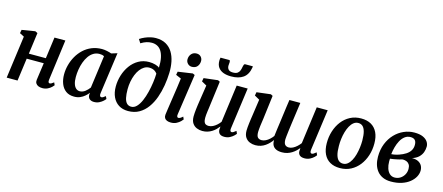

<svg xmlns="http://www.w3.org/2000/svg" viewBox="-54 -1447 4788 2076"><g transform="rotate(15 2340.0 -409.0)"><path d="M494.5 -96Q492 -77 496.8 -68.5Q501.5 -60 510 -60Q518.5 -60 528.5 -65Q538.5 -70 555.5 -83.5L568.5 -54.5Q563.5 -47 547.5 -31.5Q531.5 -16 505.8 -3Q480 10 447 10Q421 10 401.5 1.8Q382 -6.5 372.5 -22.5Q363 -38.5 366 -61L393 -254H202L167.5 0H46L110.5 -476L60.5 -502L68 -540.5L215.5 -564.5L242.5 -551L210.5 -312.5H400.5L433 -552H555Z M1070 -99Q1067.5 -77 1073.5 -68.5Q1079.5 -60 1089 -60Q1097.5 -60 1107.8 -65.8Q1118 -71.5 1134 -84.5L1147.5 -56Q1142.5 -48 1125.8 -32.2Q1109 -16.5 1083.2 -3.2Q1057.5 10 1024.5 10Q994.5 10 975.5 -5.2Q956.5 -20.5 956 -52.5L959 -75Q942.5 -54.5 920 -34.8Q897.5 -15 868.2 -2.5Q839 10 802 10Q745.5 10 708.8 -17.2Q672 -44.5 654 -91.2Q636 -138 636 -195Q636 -247.5 650 -300.5Q664 -353.5 691 -401Q718 -448.5 757.8 -485.8Q797.5 -523 849.2 -544.2Q901 -565.5 964 -565.5Q989.5 -565.5 1019 -559.2Q1048.5 -553 1069.5 -545L1135 -565ZM1002.5 -495.5Q991.5 -502 978.5 -504.8Q965.5 -507.5 951 -507.5Q913 -507.5 883 -489.2Q853 -471 831 -439.5Q809 -408 794.5 -368Q780 -328 773 -284.8Q766 -241.5 766 -200Q766 -155 776 -124.2Q786 -93.5 804 -77.8Q822 -62 846 -62Q863.5 -62 879 -68.2Q894.5 -74.5 908 -85Q921.5 -95.5 932.8 -107.8Q944 -120 953 -132Z M1405 9.5Q1344 9.5 1300.2 -18.2Q1256.5 -46 1233.2 -96Q1210 -146 1210 -212.5Q1210 -277 1229.2 -339.2Q1248.5 -401.5 1285 -452Q1321.5 -502.5 1373.8 -532.2Q1426 -562 1491.5 -562Q1528 -562 1560.8 -552.8Q1593.5 -543.5 1608 -530Q1610.5 -594.5 1601 -640Q1591.5 -685.5 1572.5 -714.5Q1553.5 -743.5 1526.2 -757Q1499 -770.5 1466 -770.5Q1435.5 -770.5 1407.2 -761.8Q1379 -753 1345 -732.5L1319 -773.5Q1346 -791.5 1376.2 -804.2Q1406.5 -817 1436.5 -824Q1466.5 -831 1494.5 -831Q1562 -831 1608.2 -804.8Q1654.5 -778.5 1682.2 -733Q1710 -687.5 1721.8 -628.5Q1733.5 -569.5 1731.5 -504.5Q1729.5 -434.5 1717.5 -362.2Q1705.5 -290 1681.8 -223.5Q1658 -157 1620.2 -104.5Q1582.5 -52 1529.2 -21.2Q1476 9.5 1405 9.5ZM1426.5 -44.5Q1460.5 -44.5 1487.5 -73Q1514.5 -101.5 1534.5 -147.8Q1554.5 -194 1568.2 -249.5Q1582 -305 1589.5 -360.2Q1597 -415.5 1598 -460Q1586 -477 1571.2 -486.5Q1556.5 -496 1540.5 -499.8Q1524.5 -503.5 1508.5 -503.5Q1478.5 -503.5 1452.8 -488Q1427 -472.5 1406.2 -445Q1385.5 -417.5 1371 -381.2Q1356.5 -345 1348.8 -303.2Q1341 -261.5 1341 -217.5Q1341 -160.5 1349.5 -122Q1358 -83.5 1377 -64Q1396 -44.5 1426.5 -44.5Z M1885.5 10Q1859 10 1840.8 2.2Q1822.5 -5.5 1814 -20.5Q1805.5 -35.5 1807.5 -57Q1810 -77.5 1814.8 -110.5Q1819.5 -143.5 1825.8 -185.8Q1832 -228 1839.2 -276Q1846.5 -324 1853.8 -375.2Q1861 -426.5 1867.5 -477.5L1808 -503.5L1815 -540.5L1978.5 -564.5L2002 -553.5L1935 -96Q1932 -78 1936.8 -69Q1941.5 -60 1951 -60Q1960.5 -60 1971.5 -66Q1982.5 -72 1999 -87L2012 -58.5Q2006.5 -50.5 1990.2 -34.2Q1974 -18 1947.5 -4Q1921 10 1885.5 10ZM1948.5 -631Q1920.5 -631 1901.2 -651.2Q1882 -671.5 1883 -700.5Q1884.5 -736 1906.2 -759.8Q1928 -783.5 1963.5 -783.5Q1994 -783.5 2012 -763.8Q2030 -744 2030 -717Q2029.5 -680 2008.5 -655.5Q1987.5 -631 1948.5 -631Z M2237 10Q2204.5 10 2174.8 -2Q2145 -14 2126 -41.8Q2107 -69.5 2106.5 -117Q2106.5 -134.5 2108 -155.5Q2109.5 -176.5 2112.2 -199.8Q2115 -223 2118.2 -246.8Q2121.5 -270.5 2125 -292.5L2153 -476L2096.5 -507.5L2103.5 -546L2260.5 -564.5L2283 -553.5L2248.5 -289Q2246 -268 2243 -246.5Q2240 -225 2237.2 -205.2Q2234.5 -185.5 2233 -167.8Q2231.5 -150 2231.5 -136Q2231.5 -107 2238 -90.5Q2244.5 -74 2257.5 -67.2Q2270.5 -60.5 2289 -60.5Q2312.5 -60.5 2335.8 -72Q2359 -83.5 2379.2 -101.8Q2399.5 -120 2414 -140L2470.5 -560.5H2593.5L2530 -96.5Q2527.5 -77.5 2532.5 -68.8Q2537.5 -60 2547 -60Q2556 -60 2566.5 -66Q2577 -72 2595 -87L2608 -58Q2603 -50 2586.2 -33.8Q2569.5 -17.5 2543.2 -4Q2517 9.5 2483.5 9.5Q2448.5 9.5 2431.2 -6.2Q2414 -22 2413 -48.5Q2413 -51 2413 -55.2Q2413 -59.5 2413.5 -64.8Q2414 -70 2414.5 -75.5Q2415 -81 2415.5 -85.5L2414 -86.5Q2400.5 -69 2383 -51.8Q2365.5 -34.5 2343.5 -20.5Q2321.5 -6.5 2295.2 1.8Q2269 10 2237 10ZM2319.5 -807Q2327.5 -807 2329.5 -801Q2331.5 -795 2331.5 -786Q2331.5 -776.5 2330 -765.8Q2328.5 -755 2328.5 -745.5Q2328.5 -719 2343.8 -702.8Q2359 -686.5 2393.5 -686.5Q2427.5 -686.5 2444.8 -699Q2462 -711.5 2469.2 -731.8Q2476.5 -752 2479.5 -773.5Q2481.5 -786 2485.8 -796.5Q2490 -807 2500 -807H2585Q2585 -803.5 2585 -800Q2585 -796.5 2584 -791.5Q2570.5 -712 2520 -676.2Q2469.5 -640.5 2384.5 -640.5Q2335 -640.5 2298 -654.2Q2261 -668 2240 -697.5Q2219 -727 2219.5 -773Q2219.5 -781 2220.5 -789.8Q2221.5 -798.5 2223.5 -807Z M2841.5 -289Q2839 -270 2835.8 -249Q2832.5 -228 2830 -207.5Q2827.5 -187 2825.8 -168.5Q2824 -150 2824 -136Q2824 -92.5 2839 -76.2Q2854 -60 2882 -60Q2904.5 -60 2927.5 -71.5Q2950.5 -83 2970.5 -101.5Q2990.5 -120 3005 -140Q3009.5 -179.5 3015.2 -220.8Q3021 -262 3026.5 -302Q3032.5 -345 3038 -388.2Q3043.5 -431.5 3049.5 -474Q3055.5 -516.5 3061.5 -557.5H3183.5Q3174.5 -490 3166 -430.5Q3157.5 -371 3150.8 -321.2Q3144 -271.5 3139.2 -233Q3134.5 -194.5 3131.8 -170Q3129 -145.5 3129 -136Q3129 -92.5 3144.5 -76.2Q3160 -60 3187 -60Q3210 -60 3233 -72Q3256 -84 3276.2 -102.5Q3296.5 -121 3311.5 -141.5L3367.5 -557.5H3490L3426.5 -96.5Q3424.5 -77 3429.5 -68.2Q3434.5 -59.5 3444 -59.5Q3453 -59.5 3463.5 -65.5Q3474 -71.5 3492.5 -87L3505 -58Q3500.5 -50 3483.8 -33.8Q3467 -17.5 3440.8 -4Q3414.5 9.5 3381 9.5Q3340 9.5 3322.2 -10.8Q3304.5 -31 3309.5 -65L3310 -86.5Q3296 -69 3277.8 -51.8Q3259.5 -34.5 3236.8 -20.5Q3214 -6.5 3187.2 1.8Q3160.5 10 3128.5 10Q3088.5 10 3062.8 -2Q3037 -14 3024.8 -36.8Q3012.5 -59.5 3013.5 -92L3013 -96Q2999 -77 2981.2 -58.5Q2963.5 -40 2941 -24.2Q2918.5 -8.5 2890.8 0.8Q2863 10 2830 10Q2797.5 10 2767.8 -2Q2738 -14 2718.8 -41.8Q2699.5 -69.5 2699 -117Q2699 -134 2701 -156.5Q2703 -179 2706 -203Q2709 -227 2712.2 -250.2Q2715.5 -273.5 2718.5 -292L2745 -476L2688.5 -508L2695.5 -546.5L2852 -565.5L2874.5 -553.5Z M3864.5 -566Q3930.5 -566 3976.2 -539.8Q4022 -513.5 4046.2 -463.2Q4070.5 -413 4070.5 -340Q4071 -270.5 4050.8 -207Q4030.5 -143.5 3992.2 -94.2Q3954 -45 3899.5 -16.2Q3845 12.5 3777 12.5Q3712 12.5 3666.2 -13.8Q3620.5 -40 3596.5 -90.2Q3572.5 -140.5 3572 -212Q3571.5 -282.5 3591.8 -346.5Q3612 -410.5 3650 -459.8Q3688 -509 3742.2 -537.5Q3796.5 -566 3864.5 -566ZM3847 -510.5Q3817.5 -510.5 3794.5 -492.2Q3771.5 -474 3754.8 -443.2Q3738 -412.5 3727 -374.2Q3716 -336 3711 -295.2Q3706 -254.5 3706.5 -217Q3706.5 -154 3717.5 -115.8Q3728.5 -77.5 3748.8 -60Q3769 -42.5 3797 -42.5Q3826.5 -42.5 3849 -60.8Q3871.5 -79 3888.2 -109.8Q3905 -140.5 3915.5 -179Q3926 -217.5 3931.2 -258.2Q3936.5 -299 3936.5 -336.5Q3936 -399.5 3925.5 -437.8Q3915 -476 3895.2 -493.2Q3875.5 -510.5 3847 -510.5Z M4349 10.5Q4296 10.5 4257.8 -6.5Q4219.5 -23.5 4194.5 -54Q4169.5 -84.5 4157.2 -125Q4145 -165.5 4145 -212.5Q4145 -294.5 4171.2 -360Q4197.5 -425.5 4242 -471.8Q4286.5 -518 4342.8 -542.8Q4399 -567.5 4459.5 -567.5Q4518.5 -567.5 4555 -551.2Q4591.5 -535 4608.8 -509.2Q4626 -483.5 4626 -455Q4626 -423 4614.8 -391.5Q4603.5 -360 4577 -334.2Q4550.5 -308.5 4504.5 -294Q4547 -294.5 4574.5 -280.5Q4602 -266.5 4615.8 -242.5Q4629.5 -218.5 4629.5 -187.5Q4629.5 -152 4610.8 -117Q4592 -82 4556 -53Q4520 -24 4467.8 -6.8Q4415.5 10.5 4349 10.5ZM4376 -42Q4409.5 -42 4437 -58.8Q4464.5 -75.5 4481.5 -104.8Q4498.5 -134 4498.5 -170.5Q4498.5 -200 4487.5 -218.2Q4476.5 -236.5 4457.2 -245Q4438 -253.5 4412 -254Q4404.5 -252.5 4394.5 -249.5Q4384.5 -246.5 4372.8 -243.5Q4361 -240.5 4348.5 -238Q4332 -234.5 4314 -231.2Q4296 -228 4276 -226Q4275.5 -218 4275.2 -209.8Q4275 -201.5 4275 -193.5Q4275 -152 4286.5 -117.5Q4298 -83 4320.5 -62.5Q4343 -42 4376 -42ZM4276.5 -277Q4291.5 -278 4305 -280.2Q4318.5 -282.5 4331.8 -285.8Q4345 -289 4359.5 -294Q4402 -308.5 4433 -328.5Q4464 -348.5 4480.8 -376Q4497.5 -403.5 4497.5 -439Q4497.5 -475.5 4481 -492.5Q4464.5 -509.5 4432.5 -509.5Q4395.5 -509.5 4367.8 -488.2Q4340 -467 4321.2 -432Q4302.5 -397 4291.5 -356.2Q4280.5 -315.5 4276.5 -277Z"/></g></svg>

Font: Merriweather 24pt SemiBold
Style: Italic
Weight: 600
Italic angle: -7.8°
Version: Version 2.101